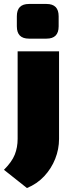

<svg xmlns="http://www.w3.org/2000/svg" viewBox="-41 -759 365 969"><path d="M257 -500V-58Q257 -6 237.5 43Q218 92 182 130.5Q146 169 95 190L-21 98Q19 58 33.5 21.5Q48 -15 48 -58V-500ZM194 -739Q255 -739 255 -677V-626Q255 -564 194 -564H105Q44 -564 44 -626V-677Q44 -739 105 -739Z"/></svg>

Font: Exo 2 Black
Style: Regular
Weight: 900
Designer: Natanael Gama
Foundry: Natanael Gama
Version: Version 2.010